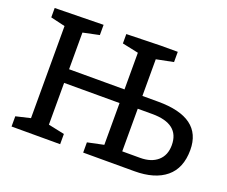

<svg xmlns="http://www.w3.org/2000/svg" viewBox="-115 -879 1249 1058"><g transform="rotate(20 510.0 -350.0)"><path d="M660 -405H752Q1010 -405 1010 -215Q1010 -108 944.5 -54Q879 0 760 0H460V-60L555 -80V-325H230V-80L325 -60V0H40V-60L125 -80V-620L40 -640V-695L325 -700V-640L230 -620V-405H555V-620L460 -640V-695L660 -700H760V-640L660 -620ZM660 -80H765Q830 -80 867.5 -113Q905 -146 905 -205Q905 -330 745 -330H660Z"/></g></svg>

Font: Bitter
Style: Regular
Weight: 400
Designer: Sol Matas
Foundry: Sol Matas
Version: Version 1.300;PS 001.300;hotconv 1.0.70;makeotf.lib2.5.58329